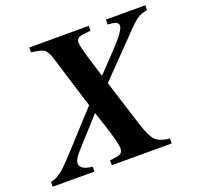

<svg xmlns="http://www.w3.org/2000/svg" viewBox="-179 -797 955 925"><g transform="rotate(-20 298.0 -334.5)"><path d="M657 -669V-644Q629 -640 609.5 -628Q590 -616 558 -583L359 -378L434 -141Q455 -75 475.5 -53Q496 -31 549 -25V0H242V-25Q284 -29 296.5 -36Q309 -43 309 -63Q309 -93 272 -204L252 -264L122 -120Q90 -85 90 -65Q90 -31 153 -25V0H-61V-25Q-51 -27 -43.5 -29Q-36 -31 -26.5 -37Q-17 -43 -10 -47.5Q-3 -52 9.5 -63.5Q22 -75 30.5 -83.5Q39 -92 56.5 -111Q74 -130 86.5 -143.5Q99 -157 125 -185.5Q151 -214 170 -235L238 -309L155 -578Q143 -618 126 -628.5Q109 -639 62 -644V-669H367V-644L338 -641Q313 -639 303 -632Q293 -625 293 -608Q293 -587 328 -476L345 -421L439 -520Q509 -594 509 -618Q509 -639 476 -642L455 -644V-669Z"/></g></svg>

Font: STIX MathJax Alphabets
Style: Bold Italic
Weight: 700
Italic angle: -16.33°
Designer: MicroPress Inc., with final additions and corrections provided by Coen Hoffman, Elsevier (retired)
Version: Version 1.1.1